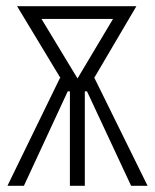

<svg xmlns="http://www.w3.org/2000/svg" viewBox="-20 -598 499 618"><path d="M4 0 173 -347 230 -324 284 -347 455 0H402L260 -304H253V0H205V-304H198L57 0ZM234 -338H225L367 -576L389 -537H86L90 -576ZM192 -318 35 -578H419L266 -318Z"/></svg>

Font: Oswald ExtraLight
Style: Regular
Weight: 250
Designer: Vernon Adams
Foundry: Vernon Adams
Version: Version 4.100; ttfautohint (v1.8.1.43-b0c9)